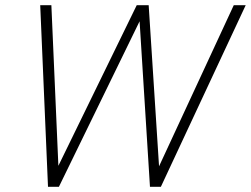

<svg xmlns="http://www.w3.org/2000/svg" viewBox="-20 -720 967 740"><path d="M165 0 135 -700H178L205 -81L507 -700H553L593 -79L881 -700H927L600 0H558L518 -638L207 0Z"/></svg>

Font: Red Hat Display VF
Style: Italic
Weight: 300
Italic angle: -12°
Designer: Pentagram, MCKL
Foundry: Pentagram, MCKL
Version: Version 1.023